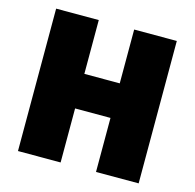

<svg xmlns="http://www.w3.org/2000/svg" viewBox="-102 -792 908 896"><g transform="rotate(15 352.5 -344.0)"><path d="M61 0V-688H267V-428H438V-688H644V0H438V-261H267V0Z"/></g></svg>

Font: Saira Thin ExtraBold
Style: Regular
Weight: 800
Version: Version 1.101